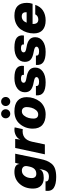

<svg xmlns="http://www.w3.org/2000/svg" viewBox="1180 -2020 1031 3456"><g transform="rotate(-90 1696.0 -291.5)"><path d="M567 -99Q551 -21 532.5 27.5Q514 76 478.5 120Q443 164 384 184Q325 204 238 204Q109 204 43 160.5Q-23 117 -10 12H160Q156 43 178 58Q200 73 244 73Q300 73 329 44.5Q358 16 371 -42L385 -102Q365 -56 324 -38Q283 -20 221 -20Q132 -20 81 -70Q30 -120 30 -212Q30 -358 114 -453Q198 -548 329 -548Q468 -548 472 -455L494 -534H658ZM219 -237Q219 -198 238.5 -176Q258 -154 296 -154Q395 -154 423 -267L424 -271L432 -307V-308Q443 -362 419.5 -388Q396 -414 353 -414Q295 -414 257 -363.5Q219 -313 219 -237Z M1084 -548Q1117 -548 1132 -543L1100 -398Q916 -420 874 -232L825 0H647L761 -534H924L912 -441Q926 -476 949 -496Q974 -520 1013 -534Q1052 -548 1084 -548Z M1290 -206Q1290 -120 1366 -120Q1410 -120 1441.5 -158Q1473 -196 1485 -241Q1497 -286 1497 -326Q1497 -368 1477 -391Q1457 -414 1420 -414Q1376 -414 1344.5 -375.5Q1313 -337 1301.5 -292Q1290 -247 1290 -206ZM1109 -216Q1109 -351 1192 -449.5Q1275 -548 1421 -548Q1545 -548 1610.5 -491.5Q1676 -435 1676 -327Q1676 -262 1656 -201.5Q1636 -141 1598.5 -92.5Q1561 -44 1501 -15Q1441 14 1366 14Q1242 14 1175.5 -44.5Q1109 -103 1109 -216ZM1376 -787Q1411 -787 1434.5 -763.5Q1458 -740 1458 -705Q1458 -671 1434 -647Q1410 -623 1376 -623Q1342 -623 1318.5 -647Q1295 -671 1295 -705Q1295 -739 1318.5 -763Q1342 -787 1376 -787ZM1679 -705Q1679 -671 1655 -647Q1631 -623 1597 -623Q1563 -623 1539.5 -647Q1516 -671 1516 -705Q1516 -739 1539.5 -763Q1563 -787 1597 -787Q1631 -787 1655 -763.5Q1679 -740 1679 -705Z M2021 -548Q2149 -548 2200 -504Q2251 -460 2238 -377H2076Q2081 -407 2063 -418.5Q2045 -430 2007 -430Q1974 -430 1954.5 -417.5Q1935 -405 1935 -383Q1935 -361 1955.5 -349.5Q1976 -338 2028 -330Q2119 -316 2163.5 -278.5Q2208 -241 2208 -174Q2208 -89 2137 -37.5Q2066 14 1944 14Q1816 14 1758 -28Q1700 -70 1709 -161H1877Q1873 -131 1892 -117.5Q1911 -104 1955 -104Q1991 -104 2014 -116.5Q2037 -129 2037 -150Q2037 -170 2015 -181Q1993 -192 1945 -201Q1850 -217 1807 -253.5Q1764 -290 1764 -360Q1764 -445 1833.5 -496.5Q1903 -548 2021 -548Z M2568 -548Q2696 -548 2747 -504Q2798 -460 2785 -377H2623Q2628 -407 2610 -418.5Q2592 -430 2554 -430Q2521 -430 2501.5 -417.5Q2482 -405 2482 -383Q2482 -361 2502.5 -349.5Q2523 -338 2575 -330Q2666 -316 2710.5 -278.5Q2755 -241 2755 -174Q2755 -89 2684 -37.5Q2613 14 2491 14Q2363 14 2305 -28Q2247 -70 2256 -161H2424Q2420 -131 2439 -117.5Q2458 -104 2502 -104Q2538 -104 2561 -116.5Q2584 -129 2584 -150Q2584 -170 2562 -181Q2540 -192 2492 -201Q2397 -217 2354 -253.5Q2311 -290 2311 -360Q2311 -445 2380.5 -496.5Q2450 -548 2568 -548Z M3143 -548Q3373 -548 3373 -323Q3373 -267 3356 -221H2993Q2989 -118 3073 -118Q3137 -118 3167 -173H3337Q3307 -82 3234.5 -34Q3162 14 3056 14Q2947 14 2885 -39.5Q2823 -93 2823 -200Q2823 -262 2841 -321.5Q2859 -381 2895.5 -433Q2932 -485 2996 -516.5Q3060 -548 3143 -548ZM3016 -328H3204Q3210 -416 3129 -416Q3051 -416 3016 -328Z"/></g></svg>

Font: Nacelle Heavy
Style: Italic
Weight: 800
Italic angle: -12°
Designer: Sora Sagano
Foundry: Sora Sagano
Version: Version 1.000;FEAKit 1.0